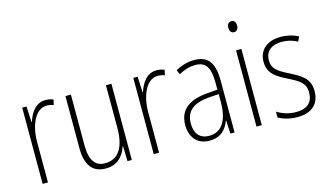

<svg xmlns="http://www.w3.org/2000/svg" viewBox="-85 -1001 2206 1287"><g transform="rotate(-15 1018.0 -358.0)"><path d="M238 -538C169 -538 132 -477 114 -420H111L106 -529H76V0H113V-283C113 -393 157 -500 237 -500C255 -500 272 -496 285 -491L293 -527C276 -535 257 -538 238 -538Z M695 -529H657V-233C657 -91 605 -25 517 -25C450 -25 414 -71 414 -178V-529H376V-170C376 -51 420 10 513 10C599 10 640 -46 659 -104H662L665 0H695Z M1009 -538C940 -538 903 -477 885 -420H882L877 -529H847V0H884V-283C884 -393 928 -500 1008 -500C1026 -500 1043 -496 1056 -491L1064 -527C1047 -535 1028 -538 1009 -538Z M1271 -539C1226 -539 1180 -526 1141 -503L1155 -472C1197 -496 1235 -505 1269 -505C1340 -505 1371 -466 1371 -353V-307L1298 -301C1172 -291 1101 -238 1101 -133C1101 -54 1143 10 1233 10C1315 10 1352 -38 1372 -92H1374L1379 0H1408V-357C1408 -486 1366 -539 1271 -539ZM1301 -271 1372 -276V-218C1371 -101 1331 -22 1239 -22C1176 -22 1140 -62 1140 -133C1140 -219 1194 -262 1301 -271Z M1580 -726C1557 -726 1549 -709 1549 -688C1549 -667 1559 -650 1579 -650C1600 -650 1610 -666 1610 -689C1610 -709 1602 -726 1580 -726ZM1597 -529H1560V0H1597Z M1998 -130C1998 -220 1939 -249 1866 -287C1795 -323 1755 -346 1755 -407C1755 -471 1800 -505 1870 -505C1908 -505 1949 -495 1977 -477L1993 -510C1960 -528 1918 -539 1871 -539C1772 -539 1718 -484 1718 -407C1718 -323 1774 -292 1850 -254C1919 -219 1960 -196 1960 -130C1960 -64 1923 -25 1843 -25C1795 -25 1748 -40 1712 -63V-22C1741 -6 1787 10 1843 10C1946 10 1998 -44 1998 -130Z"/></g></svg>

Font: Noto Sans Devanagari UI Condensed ExtraLight
Style: Regular
Weight: 200
Width: 3
Designer: Jelle Bosma - Monotype Design Team
Foundry: Monotype Imaging Inc.
Version: Version 2.004